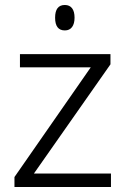

<svg xmlns="http://www.w3.org/2000/svg" viewBox="-20 -750 505 770"><path d="M201 -679Q201 -730 240 -730Q259 -730 269 -717Q279 -704 279 -679Q279 -655 269 -641.5Q259 -628 240 -628Q201 -628 201 -679ZM38 -40 344 -480H60V-533H423V-492L116 -54H425V0H38Z"/></svg>

Font: OpenSansMMV
Style: Light
Weight: 300
Foundry: Ascender Corporation
Version: Version 4.001